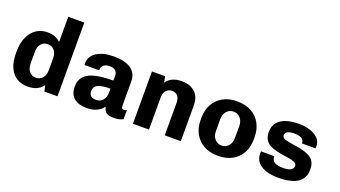

<svg xmlns="http://www.w3.org/2000/svg" viewBox="-60 -1237 3120 1763"><g transform="rotate(20 1500.0 -355.0)"><path d="M239 10Q182 10 136.5 -16.5Q91 -43 64 -99Q37 -155 37 -244V-255Q37 -343 65 -402Q93 -461 139.5 -491Q186 -521 244 -521Q289 -521 321.5 -507.5Q354 -494 374 -473V-720H531V0H403L390 -58Q368 -27 332 -8.5Q296 10 239 10ZM285 -92Q323 -92 348.5 -120Q374 -148 374 -202V-310Q374 -364 348.5 -392Q323 -420 285 -420Q246 -420 221 -391.5Q196 -363 196 -310V-202Q196 -148 221 -120Q246 -92 285 -92Z M818 10Q739 10 694 -27Q649 -64 649 -139Q649 -228 723 -269.5Q797 -311 964 -311V-357Q964 -388 945.5 -406Q927 -424 887 -424Q851 -424 830 -407Q809 -390 809 -362V-355H666Q665 -368 665 -367Q665 -366 665 -372Q665 -440 727 -480.5Q789 -521 894 -521Q1005 -521 1063 -479.5Q1121 -438 1121 -355V-120Q1121 -91 1145 -91Q1161 -91 1173 -99V-10Q1158 -1 1134.5 4.5Q1111 10 1086 10Q1029 10 1007.5 -8Q986 -26 980 -63Q956 -29 915.5 -9.5Q875 10 818 10ZM873 -90Q916 -90 940 -119.5Q964 -149 964 -194V-232Q878 -232 841.5 -213.5Q805 -195 805 -152Q805 -90 873 -90Z M1268 0V-511H1396L1408 -453Q1455 -521 1559 -521Q1640 -521 1688 -476Q1736 -431 1736 -350V0H1579V-317Q1579 -361 1559 -384Q1539 -407 1504 -407Q1467 -407 1446 -381Q1425 -355 1425 -315V0Z M2100 10Q2019 10 1960.5 -23Q1902 -56 1871 -114Q1840 -172 1840 -246V-265Q1840 -341 1871.5 -398.5Q1903 -456 1961 -488.5Q2019 -521 2099 -521Q2181 -521 2239.5 -488.5Q2298 -456 2329 -398Q2360 -340 2360 -265V-246Q2360 -169 2328.5 -111.5Q2297 -54 2239 -22Q2181 10 2100 10ZM2100 -90Q2140 -90 2166.5 -119.5Q2193 -149 2193 -198V-313Q2193 -362 2166.5 -391.5Q2140 -421 2100 -421Q2060 -421 2033.5 -391.5Q2007 -362 2007 -313V-198Q2007 -149 2033.5 -119.5Q2060 -90 2100 -90Z M2688 10Q2621 10 2569 -7Q2517 -24 2488 -58.5Q2459 -93 2459 -145Q2459 -149 2459 -153.5Q2459 -158 2460 -164H2590V-158Q2590 -125 2617 -107.5Q2644 -90 2701 -90Q2753 -90 2776.5 -104.5Q2800 -119 2800 -143Q2800 -159 2789.5 -169Q2779 -179 2747 -187Q2715 -195 2649 -204Q2553 -218 2509.5 -252.5Q2466 -287 2466 -358Q2466 -415 2496.5 -451Q2527 -487 2580.5 -504Q2634 -521 2702 -521Q2761 -521 2811 -505Q2861 -489 2891.5 -458Q2922 -427 2922 -384Q2922 -379 2921.5 -374Q2921 -369 2920 -361H2788Q2788 -396 2762.5 -409.5Q2737 -423 2695 -423Q2605 -423 2605 -375Q2605 -361 2615.5 -351.5Q2626 -342 2656 -335Q2686 -328 2744 -320Q2850 -304 2896 -270Q2942 -236 2942 -161Q2942 -98 2910 -60.5Q2878 -23 2821 -6.5Q2764 10 2688 10Z"/></g></svg>

Font: Chivo Mono
Style: Bold
Weight: 700
Monospace: yes
Designer: Hector Gatti
Foundry: Omnibus-Type
Version: Version 1.008; ttfautohint (v1.8.4.7-5d5b)